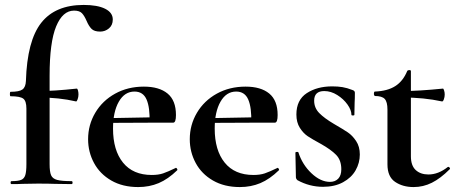

<svg xmlns="http://www.w3.org/2000/svg" viewBox="-20 -746 1848 778"><path d="M27 -12Q53 -12 65.5 -17Q78 -22 82.5 -36.5Q87 -51 87 -81V-306Q87 -337 74 -346.5Q61 -356 23 -356Q20 -356 20 -365Q20 -374 23 -374Q58 -374 71 -383.5Q84 -393 85 -418Q90 -581 147 -653.5Q204 -726 319 -726Q375 -726 406 -710.5Q437 -695 437 -667Q437 -644 421.5 -631Q406 -618 386 -618Q362 -618 351 -629Q340 -640 331 -661Q322 -682 312 -692.5Q302 -703 280 -703Q234 -703 207.5 -639Q181 -575 181 -439V-81Q181 -50 187 -36Q193 -22 211.5 -17Q230 -12 270 -12Q274 -12 274 -6Q274 0 270 0L201 -1Q178 -2 133 -2L72 -1Q56 0 27 0Q23 0 23 -6Q23 -12 27 -12ZM138 -351V-377Q199 -377 291 -387Q294 -387 296 -379.5Q298 -372 298 -363Q298 -353 294.5 -343.5Q291 -334 288 -335Q219 -351 138 -351Z M337 -182Q337 -240 366 -289Q395 -338 446.5 -366.5Q498 -395 563 -395Q625 -395 659 -367Q693 -339 693 -280Q693 -249 682 -249H586Q588 -310 574 -342.5Q560 -375 525 -375Q485 -375 461.5 -334Q438 -293 438 -225Q438 -137 478.5 -87Q519 -37 595 -37Q622 -37 641 -43.5Q660 -50 691 -65L693 -66Q695 -66 697.5 -62Q700 -58 698 -56Q661 -20 623 -4Q585 12 540 12Q477 12 431 -14.5Q385 -41 361 -85.5Q337 -130 337 -182ZM402 -267 621 -271V-249L403 -248Z M749 -182Q749 -240 778 -289Q807 -338 858.5 -366.5Q910 -395 975 -395Q1037 -395 1071 -367Q1105 -339 1105 -280Q1105 -249 1094 -249H998Q1000 -310 986 -342.5Q972 -375 937 -375Q897 -375 873.5 -334Q850 -293 850 -225Q850 -137 890.5 -87Q931 -37 1007 -37Q1034 -37 1053 -43.5Q1072 -50 1103 -65L1105 -66Q1107 -66 1109.5 -62Q1112 -58 1110 -56Q1073 -20 1035 -4Q997 12 952 12Q889 12 843 -14.5Q797 -41 773 -85.5Q749 -130 749 -182ZM814 -267 1033 -271V-249L815 -248Z M1333 -244Q1371 -222 1389.5 -209.5Q1408 -197 1423 -174.5Q1438 -152 1438 -120Q1438 -86 1421 -56Q1404 -26 1370 -7.5Q1336 11 1289 11Q1234 11 1185 -16Q1179 -22 1179 -28L1177 -127Q1177 -130 1182.5 -130.5Q1188 -131 1189 -129Q1205 -79 1242 -44Q1279 -9 1317 -9Q1338 -9 1350.5 -22Q1363 -35 1363 -60Q1363 -97 1342 -118.5Q1321 -140 1280 -163Q1245 -182 1227 -194Q1209 -206 1195 -228Q1181 -250 1181 -282Q1181 -341 1223 -368.5Q1265 -396 1326 -396Q1349 -396 1367.5 -393Q1386 -390 1409 -381Q1418 -378 1418 -370Q1418 -345 1417 -331L1416 -281Q1416 -278 1410 -278Q1404 -278 1404 -281Q1404 -300 1388 -322.5Q1372 -345 1346.5 -361Q1321 -377 1294 -377Q1253 -377 1253 -338Q1253 -309 1273.5 -288Q1294 -267 1333 -244Z M1550 -80V-302Q1550 -333 1539 -345Q1528 -357 1499 -357Q1498 -357 1496.5 -360Q1495 -363 1495 -366Q1495 -370 1496 -372.5Q1497 -375 1499 -375Q1550 -377 1581.5 -397Q1613 -417 1630 -458Q1632 -462 1638.5 -462Q1645 -462 1645 -458V-113Q1645 -75 1664.5 -57Q1684 -39 1716 -39Q1756 -39 1794 -69L1796 -70Q1800 -70 1802.5 -66Q1805 -62 1802 -60Q1765 -23 1730 -5.5Q1695 12 1656 12Q1612 12 1581 -9Q1550 -30 1550 -80ZM1610 -351V-377Q1675 -377 1775 -387Q1777 -387 1779.5 -379.5Q1782 -372 1782 -363Q1782 -353 1778.5 -343.5Q1775 -334 1771 -335Q1698 -351 1610 -351Z"/></svg>

Font: Cormorant Garamond
Style: Bold
Weight: 700
Designer: Christian Thalmann (Catharsis Fonts)
Foundry: Catharsis Fonts
Version: Version 4.000